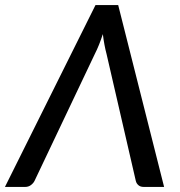

<svg xmlns="http://www.w3.org/2000/svg" viewBox="-54 -737 708 757"><path d="M593 0H512.5Q499.5 0 491.8 -6.8Q484 -13.5 481.5 -23.5L366 -524.5Q361.5 -541 357.8 -561Q354 -581 351.5 -602.5Q344.5 -581 336.5 -561Q328.5 -541 320 -524.5L82 -23.5Q77.5 -14.5 67.8 -7.2Q58 0 45.5 0H-34.5L322.5 -717H412Z"/></svg>

Font: Lato Medium
Style: Italic
Weight: 500
Italic angle: -7°
Designer: Lukasz Dziedzic
Foundry: tyPoland Lukasz Dziedzic
Version: Version 2.006; 2014-01-15